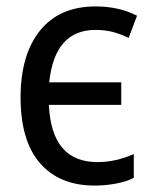

<svg xmlns="http://www.w3.org/2000/svg" viewBox="-20 -567 483 597"><path d="M274 10Q165 10 104.5 -59.5Q44 -129 44 -264Q44 -397 104.5 -472Q165 -547 277 -547Q351 -547 406 -518L380 -449Q353 -462 329.5 -468Q306 -474 277 -474Q150 -474 133 -311H357V-241H132Q140 -63 283 -63Q340 -63 396 -88V-14Q373 -2 340 4Q307 10 274 10Z"/></svg>

Font: Noto Sans SemiCondensed
Style: Regular
Weight: 400
Width: 4
Designer: Monotype Design Team
Foundry: Monotype Imaging Inc.
Version: Version 2.013; ttfautohint (v1.8.4.7-5d5b)